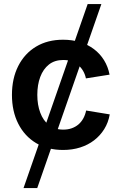

<svg xmlns="http://www.w3.org/2000/svg" viewBox="-20 -748 614 972"><path d="M99.1 204.1 423.8 -727.5H493.2L168.5 204.1ZM299.3 11.2Q220.7 11.2 162.6 -23.7Q104.5 -58.6 72.5 -121.6Q40.5 -184.6 40.5 -267.6Q40.5 -351.1 72.5 -414.1Q104.5 -477.1 162.6 -512Q220.7 -546.9 299.3 -546.9Q345.7 -546.9 385.3 -534.7Q424.8 -522.5 455.6 -499.3Q486.3 -476.1 506.6 -443.4Q526.9 -410.6 534.7 -370.1L415 -351.1Q410.6 -372.1 400.6 -389.2Q390.6 -406.2 376.2 -418.5Q361.8 -430.7 342.8 -437.5Q323.7 -444.3 300.3 -444.3Q256.8 -444.3 227.8 -421.4Q198.7 -398.4 183.8 -358.6Q168.9 -318.8 168.9 -267.6Q168.9 -217.3 183.8 -177.5Q198.7 -137.7 227.8 -114.7Q256.8 -91.8 300.3 -91.8Q323.7 -91.8 343 -98.6Q362.3 -105.5 377 -117.9Q391.6 -130.4 401.6 -148.4Q411.6 -166.5 416 -188.5L535.6 -168.9Q528.3 -127.4 507.8 -94.5Q487.3 -61.5 456.5 -37.8Q425.8 -14.2 386 -1.5Q346.2 11.2 299.3 11.2Z"/></svg>

Font: Inter 18pt SemiBold
Style: Regular
Weight: 600
Designer: Rasmus Andersson
Foundry: rsms
Version: Version 4.001;git-66647c0bb